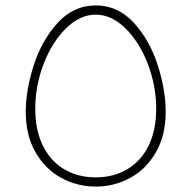

<svg xmlns="http://www.w3.org/2000/svg" viewBox="-20 -684 706 708"><path d="M75 -272Q75 -352 104.5 -443.5Q134 -535 192.5 -599.5Q251 -664 333 -664Q415 -664 473.5 -600Q532 -536 561.5 -444Q591 -352 591 -272Q591 -185 555 -122.5Q519 -60 460 -28Q401 4 333 4Q265 4 206 -28Q147 -60 111 -122.5Q75 -185 75 -272ZM556 -283Q556 -368 525 -448.5Q494 -529 442.5 -579.5Q391 -630 333 -630Q275 -630 223.5 -579.5Q172 -529 141 -448.5Q110 -368 110 -283Q110 -204 138 -147Q166 -90 216.5 -60Q267 -30 333 -30Q399 -30 449.5 -60Q500 -90 528 -147Q556 -204 556 -283Z"/></svg>

Font: Cairo ExtraLight
Style: Regular
Weight: 275
Designer: Mohamed Gaber, Accademia di Belle Arti di Urbino and others
Foundry: Kief Type Foundry, Accademia di Belle Arti di Urbino and others
Version: Version 3.011